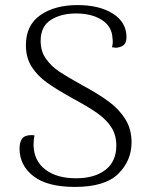

<svg xmlns="http://www.w3.org/2000/svg" viewBox="-20 -723 590 756"><path d="M57 -138Q57 -164 67.5 -177.5Q78 -191 104 -191L116 -190Q112 -174 112 -151Q114 -89 159 -55Q204 -21 279 -21Q352 -21 395 -54Q438 -87 438 -150Q438 -190 419.5 -220Q401 -250 366.5 -275Q332 -300 269 -334Q202 -371 164.5 -398Q127 -425 104.5 -460.5Q82 -496 82 -545Q82 -624 139 -663.5Q196 -703 285 -703Q372 -703 425 -669Q478 -635 478 -577Q478 -560 471.5 -550.5Q465 -541 449 -537Q441 -535 436 -535Q433 -535 421 -537Q424 -548 424 -558Q424 -567 423 -572Q421 -619 381 -644.5Q341 -670 279 -670Q220 -670 180 -644.5Q140 -619 140 -562Q140 -521 161 -491.5Q182 -462 213.5 -441Q245 -420 303 -388Q368 -353 409 -322.5Q450 -292 474 -253Q498 -214 498 -163Q498 -90 445.5 -38.5Q393 13 275 13Q166 13 111.5 -29.5Q57 -72 57 -138Z"/></svg>

Font: Arima Madurai Light
Style: Regular
Weight: 300
Designer: Joana Correia and Natanael Gama
Foundry: NDISCOVER
Version: Version 1.019